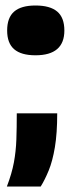

<svg xmlns="http://www.w3.org/2000/svg" viewBox="-20 -548 277 698"><path d="M5 130Q23 83 30.5 42.5Q38 2 39.5 -41Q41 -84 41 -136H188Q188 -63 179.5 -12.5Q171 38 157 72Q143 106 128 130ZM109 -347Q57 -347 31.5 -369Q6 -391 6 -437Q6 -484 31.5 -506Q57 -528 109 -528Q162 -528 188 -506Q214 -484 214 -437Q214 -347 109 -347Z"/></svg>

Font: Bricolage Grotesque 48pt Condensed ExtraBold ExtraBold
Style: Regular
Weight: 800
Version: Version 1.000;gftools[0.9.30]